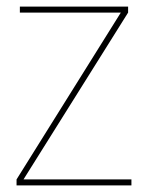

<svg xmlns="http://www.w3.org/2000/svg" viewBox="-20 -560 447 580"><path d="M367 -540V-522L51 -18H377V0H30V-18L345 -522H40V-540Z"/></svg>

Font: SVN-Poppins Thin
Style: Regular
Weight: 100
Designer: Ninad Kale (Devanagari), Jonny Pinhorn (Latin)
Foundry: Indian Type Foundry
Version: Version 3.002 2017